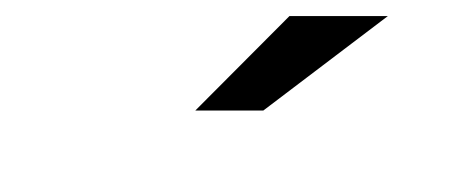

<svg xmlns="http://www.w3.org/2000/svg" viewBox="-20 -710 590 240"><path d="M464.8 -689.9H341.8L224.1 -571.8H309.1ZM0 -490.2Z"/></svg>

Font: CodeNewRoman Nerd Font Mono
Style: Regular
Weight: 400
Monospace: yes
Designer: Sam Radian
Foundry: Code New Roman
Version: Version 2.00 November 29, 2014;Nerd Fonts 3.2.1